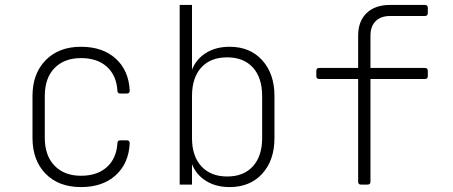

<svg xmlns="http://www.w3.org/2000/svg" viewBox="-20 -750 1840 780"><path d="M309 10Q218 10 165 -44.5Q112 -99 112 -190V-360Q112 -451 165.5 -505.5Q219 -560 309 -560Q397 -560 450 -512Q503 -464 507 -382Q507 -370 495 -370H469Q457 -370 457 -382Q453 -444 414 -479Q375 -514 309 -514Q241 -514 201.5 -473.5Q162 -433 162 -360V-190Q162 -118 201.5 -77Q241 -36 309 -36Q375 -36 414 -71Q453 -106 457 -168Q457 -180 469 -180H495Q507 -180 507 -168Q503 -86 450 -38Q397 10 309 10Z M913 10Q857 10 817 -15Q777 -40 760 -83V0H710V-730H760V-467Q777 -510 817 -535Q857 -560 913 -560Q996 -560 1045.5 -505Q1095 -450 1095 -360V-189Q1095 -99 1045.5 -44.5Q996 10 913 10ZM903 -33Q970 -33 1007.5 -74.5Q1045 -116 1045 -189V-360Q1045 -434 1007.5 -475.5Q970 -517 903 -517Q835 -517 797.5 -475.5Q760 -434 760 -360V-189Q760 -116 798 -74.5Q836 -33 903 -33Z M1447 0Q1435 0 1435 -12V-429H1277Q1265 -429 1265 -441V-462Q1265 -474 1277 -474H1435V-605Q1435 -664 1469.5 -697Q1504 -730 1565 -730H1706Q1718 -730 1718 -718V-697Q1718 -685 1706 -685H1565Q1527 -685 1506 -664Q1485 -643 1485 -605V-474H1706Q1718 -474 1718 -462V-441Q1718 -429 1706 -429H1485V-12Q1485 0 1473 0Z"/></svg>

Font: Pitagon Sans Mono Thin
Style: Regular
Weight: 100
Monospace: yes
Designer: Travis Tran
Foundry: Pitagon
Version: Version 1.001; ttfautohint (v1.8.4.7-5d5b);gftools[0.9.26]